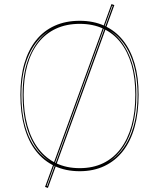

<svg xmlns="http://www.w3.org/2000/svg" viewBox="-20 -825 780 942"><path d="M215 97 201 92 527 -805 541 -800ZM212 88 533 -796 530 -797 209 87ZM371 -723Q439 -723 492.5 -698.5Q546 -674 583.5 -627Q621 -580 640.5 -513Q660 -446 660 -360Q660 -272 640.5 -202Q621 -132 583.5 -84Q546 -36 492.5 -10.5Q439 15 371 15Q302 15 248 -10.5Q194 -36 156.5 -84Q119 -132 99.5 -202Q80 -272 80 -360Q80 -446 99.5 -513Q119 -580 156.5 -627Q194 -674 248 -698.5Q302 -723 371 -723ZM371 -708Q306 -708 255 -684.5Q204 -661 168.5 -616Q133 -571 114.5 -506.5Q96 -442 96 -360Q96 -275 114.5 -208.5Q133 -142 168.5 -95.5Q204 -49 255 -24.5Q306 0 371 0Q436 0 486.5 -24.5Q537 -49 572 -95.5Q607 -142 625.5 -208.5Q644 -275 644 -360Q644 -442 625.5 -506.5Q607 -571 572 -616Q537 -661 486.5 -684.5Q436 -708 371 -708ZM228 -31Q162 -73 126.5 -157Q91 -241 91 -360Q91 -475 127.5 -556Q164 -637 225 -677Q192 -657 166 -626.5Q140 -596 122 -556Q104 -516 94.5 -467Q85 -418 85 -360Q85 -300 94 -249Q103 -198 121 -156.5Q139 -115 165.5 -83.5Q192 -52 228 -31ZM514 -31Q548 -52 574 -83.5Q600 -115 618 -156.5Q636 -198 645.5 -249Q655 -300 655 -360Q655 -417 645.5 -466.5Q636 -516 618.5 -556Q601 -596 575 -626.5Q549 -657 516 -677Q577 -637 613 -555.5Q649 -474 649 -360Q649 -281 633 -216.5Q617 -152 586.5 -105.5Q556 -59 514 -31Z"/></svg>

Font: Kalnia Glaze Thin
Style: Regular
Weight: 100
Version: Version 1.110